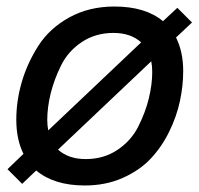

<svg xmlns="http://www.w3.org/2000/svg" viewBox="-20 -555 611 589"><path d="M524 -531 569 -486 520 -440Q542 -396 542 -337Q542 -292 532 -245Q522 -198 499 -151Q476 -104 442 -68Q408 -32 356 -9Q304 14 240 14Q146 14 91 -32L48 9L3 -36L52 -83Q30 -127 30 -188Q30 -246 47 -304Q64 -362 98 -415Q132 -468 192.5 -501.5Q253 -535 331 -535Q426 -535 480 -490ZM125 -187Q125 -170 128 -155L413 -425Q381 -454 328 -454Q273 -454 231 -426Q189 -398 167.5 -354.5Q146 -311 135.5 -268.5Q125 -226 125 -187ZM158 -96Q190 -67 243 -67Q298 -67 340 -95Q382 -123 404 -166.5Q426 -210 436.5 -253Q447 -296 447 -334Q447 -352 444 -367Z"/></svg>

Font: Nacelle
Style: Italic
Weight: 400
Italic angle: -12°
Designer: Sora Sagano
Foundry: Sora Sagano
Version: Version 1.000;FEAKit 1.0